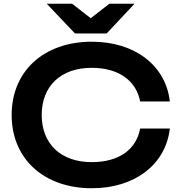

<svg xmlns="http://www.w3.org/2000/svg" viewBox="-20 -987 959 1022"><path d="M726 -303C705 -189 611 -124 468 -124C304 -124 202 -221 202 -375C202 -529 304 -626 468 -626C611 -626 705 -558 726 -447H884C863 -637 699 -765 469 -765C213 -765 42 -608 42 -375C42 -142 213 15 469 15C699 15 863 -113 884 -303ZM696 -967H562L463 -890L364 -967H229L379 -809H548Z"/></svg>

Font: Bounded Med
Style: Regular
Weight: 500
Designer: Vlad Churkin
Version: Version 3.0